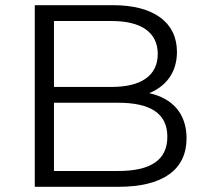

<svg xmlns="http://www.w3.org/2000/svg" viewBox="-20 -720 794 740"><path d="M555 -361C619 -387 662 -440 662 -520C662 -634 572 -700 416 -700H114V0H436C611 0 699 -68 699 -187C699 -282 645 -341 555 -361ZM411 -639C523 -639 588 -596 588 -512C588 -428 523 -385 411 -385H188V-639ZM188 -61V-324H435C558 -324 625 -284 625 -193C625 -101 558 -61 435 -61Z"/></svg>

Font: Talent
Style: Regular
Weight: 400
Designer: Mike Powis
Version: Version 1.001;hotconv 1.0.109;makeotfexe 2.5.65596